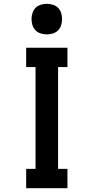

<svg xmlns="http://www.w3.org/2000/svg" viewBox="-20 -985 490 1005"><path d="M117 0V-101H166V-634H117V-735H333V-634H284V-101H333V0ZM225 -805Q209 -805 193 -810Q177 -815 166 -826Q155 -837 150 -853Q145 -869 145 -885Q145 -901 150 -917Q155 -933 166 -944Q177 -955 193 -960Q209 -965 225 -965Q241 -965 257 -960Q273 -955 284 -944Q295 -933 300 -917Q305 -901 305 -885Q305 -869 300 -853Q295 -837 284 -826Q273 -815 257 -810Q241 -805 225 -805Z"/></svg>

Font: Zed Sans Extended
Style: Bold
Weight: 700
Width: 7
Designer: Belleve Invis
Foundry: Belleve Invis
Version: Version 1.0.0; ttfautohint (v1.8.4)